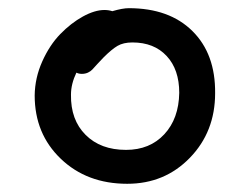

<svg xmlns="http://www.w3.org/2000/svg" viewBox="-20 -739 605 465"><path d="M288.1 -293.9Q190.4 -293.9 127.2 -354.5Q64 -415 64 -507.8Q64.5 -550.3 82.3 -590.1Q100.1 -629.9 126 -656.5Q151.9 -683.1 180.7 -699Q209.5 -714.8 232.9 -714.8Q243.2 -714.8 252 -711.9Q276.9 -719.2 292 -719.2Q390.1 -719.2 446 -663.8Q502 -608.4 501 -513.2Q501 -419.9 439.9 -356.9Q378.9 -293.9 288.1 -293.9ZM151.9 -509.8Q150.9 -448.7 187.3 -412.4Q223.6 -376 285.2 -376Q342.8 -376 377.9 -413.8Q413.1 -451.7 414.1 -514.2Q414.1 -570.8 383.5 -603.5Q353 -636.2 300.8 -636.2Q278.8 -636.2 264.6 -627.9Q250.5 -619.6 231 -600.1Q224.1 -593.3 215.8 -584Q207.5 -574.7 203.6 -570.6Q199.7 -566.4 193.1 -563.2Q186.5 -560.1 178.2 -560.1Q170.9 -560.1 165 -563Q151.9 -535.6 151.9 -509.8Z"/></svg>

Font: Shantell Sans Bouncy
Style: Regular
Weight: 400
Designer: Stephen Nixon, Anya Danilova, Shantell Martin
Foundry: Arrow Type
Version: Version 1.006;[9816181b4]